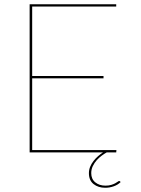

<svg xmlns="http://www.w3.org/2000/svg" viewBox="-20 -720 668 907"><path d="M543 135Q545 135 547 137L550 140Q537 153 517.5 160Q498 167 477 167Q444 167 422 149.5Q400 132 400 98Q400 82 406 67.5Q412 53 421.8 40.5Q431.5 28 443.2 17.8Q455 7.5 466.5 0H120V-700H529V-689H132V-361H469V-350H132V-11H530L529 0H484Q474 5.5 461.2 14.8Q448.5 24 437.2 36.5Q426 49 418.5 64.5Q411 80 411 98Q411 126 430.2 141.5Q449.5 157 478 157Q494 157 505.2 153.5Q516.5 150 524 146Q531.5 142 536 138.5Q540.5 135 543 135Z"/></svg>

Font: Lato TR Hairline
Style: Regular
Weight: 250
Designer: Lukasz Dziedzic
Foundry: Lukasz Dziedzic
Version: Version 1.104 2013